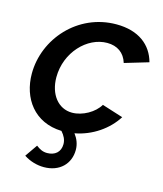

<svg xmlns="http://www.w3.org/2000/svg" viewBox="-109 -614 754 888"><g transform="rotate(15 268.0 -169.5)"><path d="M245 -84C178 -84 133 -143 133 -224C133 -343 224 -438 320 -438C368 -438 403 -414 417 -368L531 -402C510 -480 446 -532 339 -532C154 -532 19 -377 19 -211C19 -93 89 6 220 10C236 28 245 46 245 67C245 105 219 126 182 126C161 126 146 118 129 105L88 164C118 184 153 193 184 193C260 193 307 144 307 78C307 50 297 26 281 5C363 -10 435 -60 475 -124L374 -156C351 -116 295 -84 245 -84Z"/></g></svg>

Font: FIGSv2-sans-serif SmBold Italic
Style: Regular
Weight: 600
Italic angle: -12°
Designer: Matt McInerney, Pablo Impallari, Rodrigo Fuenzalida
Foundry: Matt McInerney, Pablo Impallari, Rodrigo Fuenzalida
Version: Version 4.020;hotconv 1.0.109;makeotfexe 2.5.65596